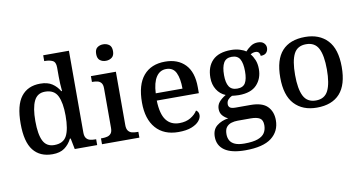

<svg xmlns="http://www.w3.org/2000/svg" viewBox="-90 -1008 2818 1492"><g transform="rotate(-10 1319.0 -261.5)"><path d="M256 10Q157 10 104.5 -56.5Q52 -123 52 -267Q52 -412 104.5 -479.5Q157 -547 255 -547Q313 -547 349 -523Q385 -499 407 -461H413Q410 -487 408.5 -519Q407 -551 407 -575V-648Q407 -691 382.5 -702.5Q358 -714 325 -714H317V-760H520V-114Q520 -85 531.5 -70Q543 -55 561.5 -50.5Q580 -46 602 -46H609V0H432L415 -86H409Q387 -42 351 -16Q315 10 256 10ZM282 -58Q353 -58 380 -109.5Q407 -161 407 -268Q407 -370 380 -424.5Q353 -479 281 -479Q220 -479 194 -424.5Q168 -370 168 -267Q168 -162 194 -110Q220 -58 282 -58Z M647 0V-46H660Q679 -46 697 -50.5Q715 -55 726.5 -69Q738 -83 738 -112V-425Q738 -454 726.5 -468Q715 -482 697 -486Q679 -490 660 -490H654V-536H851V-115Q851 -85 862.5 -70Q874 -55 892 -50.5Q910 -46 930 -46H942V0ZM790 -633Q762 -633 743 -648Q724 -663 724 -698Q724 -734 743.5 -748.5Q763 -763 790 -763Q817 -763 837 -748.5Q857 -734 857 -698Q857 -663 837 -648Q817 -633 790 -633Z M1250 10Q1135 10 1072 -62Q1009 -134 1009 -264Q1009 -405 1069.5 -476Q1130 -547 1240 -547Q1341 -547 1399 -486.5Q1457 -426 1457 -307V-260H1125Q1128 -154 1164.5 -105.5Q1201 -57 1269 -57Q1321 -57 1357.5 -79Q1394 -101 1412 -131Q1421 -126 1427 -116Q1433 -106 1433 -92Q1433 -69 1413.5 -45.5Q1394 -22 1353.5 -6Q1313 10 1250 10ZM1338 -317Q1338 -396 1316 -442.5Q1294 -489 1239 -489Q1189 -489 1160 -445Q1131 -401 1127 -317Z M1737 240Q1628 240 1574 202.5Q1520 165 1520 96Q1520 39 1557 9.5Q1594 -20 1648 -28Q1626 -37 1606.5 -58Q1587 -79 1587 -112Q1587 -143 1606 -166Q1625 -189 1660 -210Q1617 -227 1591.5 -267.5Q1566 -308 1566 -362Q1566 -449 1614.5 -498Q1663 -547 1761 -547Q1797 -547 1828.5 -537.5Q1860 -528 1877 -515Q1895 -535 1919.5 -552Q1944 -569 1976 -569Q2008 -569 2024 -553Q2040 -537 2040 -516Q2040 -494 2026.5 -478Q2013 -462 1981 -462Q1981 -476 1972.5 -487.5Q1964 -499 1946 -499Q1924 -499 1906 -487Q1924 -466 1936.5 -435.5Q1949 -405 1949 -364Q1949 -289 1903 -240Q1857 -191 1761 -191Q1750 -191 1733 -192.5Q1716 -194 1707 -195Q1689 -187 1676 -172.5Q1663 -158 1663 -136Q1663 -119 1675 -109.5Q1687 -100 1720 -100H1836Q1929 -100 1969.5 -58.5Q2010 -17 2010 50Q2010 138 1943.5 189Q1877 240 1737 240ZM1739 187Q1806 187 1844.5 173Q1883 159 1899 133.5Q1915 108 1915 73Q1915 32 1891 17.5Q1867 3 1820 3H1716Q1691 3 1667.5 10Q1644 17 1628.5 35.5Q1613 54 1613 92Q1613 120 1625 141.5Q1637 163 1664.5 175Q1692 187 1739 187ZM1758 -243Q1804 -243 1822 -273.5Q1840 -304 1840 -365Q1840 -429 1821.5 -461.5Q1803 -494 1757 -494Q1712 -494 1693 -460.5Q1674 -427 1674 -364Q1674 -304 1693.5 -273.5Q1713 -243 1758 -243Z M2342 10Q2230 10 2165.5 -59Q2101 -128 2101 -269Q2101 -410 2163 -478.5Q2225 -547 2345 -547Q2457 -547 2521.5 -478.5Q2586 -410 2586 -269Q2586 -128 2524 -59Q2462 10 2342 10ZM2344 -46Q2413 -46 2441 -102.5Q2469 -159 2469 -269Q2469 -380 2440.5 -435Q2412 -490 2343 -490Q2274 -490 2246 -435Q2218 -380 2218 -269Q2218 -159 2246.5 -102.5Q2275 -46 2344 -46Z"/></g></svg>

Font: Noto Serif Khojki Medium
Style: Regular
Weight: 500
Version: Version 2.003